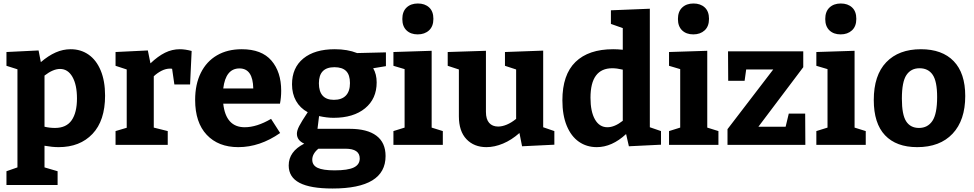

<svg xmlns="http://www.w3.org/2000/svg" viewBox="-20 -830 5578 1100"><path d="M582 -282Q582 -139 510 -63Q438 13 316 13Q280 13 235 5V129L310 151V230H17V151L80 129V-433L17 -453V-532L201 -541L214 -474Q257 -511 299 -529.5Q341 -548 385 -548Q443 -548 487.5 -517Q532 -486 557 -426Q582 -366 582 -282ZM421 -266Q421 -344 395 -389.5Q369 -435 324 -435Q284 -435 235 -397V-104Q264 -97 295 -97Q360 -97 390.5 -141Q421 -185 421 -266Z M1078 -538 1069 -346H979L966 -436Q962 -437 955 -437Q930 -437 905.5 -424.5Q881 -412 861 -393V-99L941 -79V0H642V-79L706 -98V-432L642 -453V-532L827 -541L842 -467Q885 -508 925.5 -528Q966 -548 1010 -548Q1041 -548 1078 -538Z M1533 -149 1585 -68Q1469 13 1345 13Q1231 13 1164.5 -57.5Q1098 -128 1098 -258Q1098 -347 1130.5 -412.5Q1163 -478 1223 -513Q1283 -548 1365 -548Q1479 -548 1535 -483Q1591 -418 1591 -310Q1591 -272 1584 -236H1259Q1274 -101 1382 -101Q1451 -101 1533 -149ZM1259 -323H1431Q1429 -438 1352 -438Q1273 -438 1259 -323Z M2191 -451 2118 -439Q2138 -405 2138 -358Q2138 -264 2071.5 -209.5Q2005 -155 1891 -155Q1853 -155 1808 -165L1799 -92H1983Q2084 -92 2136.5 -52.5Q2189 -13 2189 64Q2189 250 1885 250Q1758 250 1696 217.5Q1634 185 1634 118Q1634 38 1723 -7Q1681 -26 1681 -64Q1681 -82 1694 -107.5Q1707 -133 1743 -187Q1699 -211 1676 -252Q1653 -293 1653 -347Q1653 -442 1718 -495Q1783 -548 1898 -548Q1971 -548 2026 -526L2191 -530ZM1985 -354Q1985 -401 1963 -423Q1941 -445 1896 -445Q1807 -445 1807 -353Q1807 -306 1828.5 -282Q1850 -258 1893 -258Q1938 -258 1961.5 -282.5Q1985 -307 1985 -354ZM1959 22H1804Q1769 51 1769 85Q1769 117 1799.5 131.5Q1830 146 1897 146Q1973 146 2007 129.5Q2041 113 2041 78Q2041 22 1959 22Z M2285 -721Q2285 -764 2309.5 -787Q2334 -810 2374 -810Q2414 -810 2438.5 -787.5Q2463 -765 2463 -722Q2463 -679 2438 -656Q2413 -633 2373 -633Q2333 -633 2309 -656Q2285 -679 2285 -721ZM2453 -99 2517 -79V0H2234V-79L2298 -99V-434L2234 -453V-532L2453 -539Z M3156 -79V-1L2971 8L2956 -68Q2911 -28 2862 -7.5Q2813 13 2767 13Q2696 13 2652.5 -32.5Q2609 -78 2609 -164V-432L2545 -453V-532L2764 -539V-189Q2764 -147 2782.5 -126Q2801 -105 2834 -105Q2857 -105 2883.5 -116Q2910 -127 2937 -149V-432L2873 -453V-532L3092 -540V-101Z M3767 -79V-1L3583 8L3567 -62Q3486 13 3399 13Q3341 13 3296.5 -18Q3252 -49 3227 -109.5Q3202 -170 3202 -255Q3202 -402 3277 -475Q3352 -548 3493 -548Q3519 -548 3548 -545V-669L3480 -693V-771L3703 -780V-101ZM3460 -101Q3501 -101 3548 -138V-431Q3514 -439 3488 -439Q3363 -439 3363 -270Q3363 -191 3388.5 -146Q3414 -101 3460 -101Z M3864 -721Q3864 -764 3888.5 -787Q3913 -810 3953 -810Q3993 -810 4017.5 -787.5Q4042 -765 4042 -722Q4042 -679 4017 -656Q3992 -633 3952 -633Q3912 -633 3888 -656Q3864 -679 3864 -721ZM4032 -99 4096 -79V0H3813V-79L3877 -99V-434L3813 -453V-532L4032 -539Z M4593 -179 4594 0H4148V-90L4410 -432H4255L4246 -367H4152L4151 -536H4582V-445L4325 -104H4481L4499 -179Z M4708 -721Q4708 -764 4732.5 -787Q4757 -810 4797 -810Q4837 -810 4861.5 -787.5Q4886 -765 4886 -722Q4886 -679 4861 -656Q4836 -633 4796 -633Q4756 -633 4732 -656Q4708 -679 4708 -721ZM4876 -99 4940 -79V0H4657V-79L4721 -99V-434L4657 -453V-532L4876 -539Z M5510 -280Q5510 -141 5437.5 -64Q5365 13 5235 13Q5115 13 5050.5 -55Q4986 -123 4986 -257Q4986 -399 5057.5 -473.5Q5129 -548 5256 -548Q5378 -548 5444 -479.5Q5510 -411 5510 -280ZM5147 -265Q5147 -173 5171.5 -135Q5196 -97 5245 -97Q5295 -97 5322 -137.5Q5349 -178 5349 -274Q5349 -364 5323.5 -401.5Q5298 -439 5248 -439Q5199 -439 5173 -400Q5147 -361 5147 -265Z"/></svg>

Font: Bitter Pro OGT
Style: Bold
Weight: 700
Designer: Sol Matas, and Bitter project Authors
Foundry: Sol Matas
Version: Version 2.110